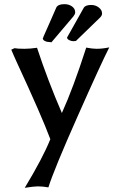

<svg xmlns="http://www.w3.org/2000/svg" viewBox="-20 -665 546 924"><path d="M34.2 -425.8 49.8 -433.1Q64.5 -430.2 98.1 -430.2Q125 -430.2 158.2 -435.1Q210.4 -276.9 277.8 -121.1Q332.5 -241.7 395 -436Q423.8 -430.2 444.8 -430.2Q473.6 -430.2 505.9 -437Q467.8 -362.8 353.3 -104.7Q238.8 153.3 212.9 236.8Q186 231.9 162.1 231.9Q144.5 231.9 99.1 238.8Q186 95.2 222.2 4.9Q183.6 -100.1 59.1 -369.1Q54.7 -378.9 46.1 -398.2Q37.6 -417.5 34.2 -425.8ZM471.2 -600.1Q471.2 -588.9 459 -578.1L347.2 -469.7H348.1Q345.2 -466.8 332 -466.8Q323.2 -466.8 313 -471.9Q302.7 -477.1 302.7 -484.9Q302.7 -485.4 306.2 -490.7Q318.8 -512.7 344.5 -558.8Q370.1 -605 382.8 -627Q390.6 -641.1 418.9 -641.1Q439.9 -641.1 455.6 -628.9Q471.2 -616.7 471.2 -600.1ZM341.8 -606V-605Q341.8 -597.2 333 -585.9L227.1 -460.9L225.6 -461.9Q221.7 -462.9 214.8 -462.9Q204.6 -462.9 195.3 -468Q186 -473.1 186 -481Q186 -482.9 190.9 -487.8L188 -485.8Q198.7 -509.3 219.7 -557.4Q240.7 -605.5 251 -628.9Q259.3 -645 290 -645Q311.5 -645 326.7 -634Q341.8 -623 341.8 -606Z"/></svg>

Font: Linear Smooth
Style: Bold
Weight: 700
Designer: Philipp H. Poll, Flanker
Foundry: Philipp H. Poll, reworked by Flanker
Version: Version 1.061 | FøM Fix